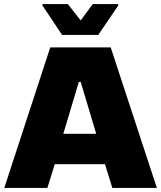

<svg xmlns="http://www.w3.org/2000/svg" viewBox="-20 -920 788 940"><path d="M1 0 226 -688H522L748 0H530L494 -116H248L212 0ZM290 -265H451L375 -519H366ZM284 -749 188 -893V-900H312L375 -820L434 -900H559V-893L461 -749Z"/></svg>

Font: Saira SemiExpanded ExtraBold
Style: Regular
Weight: 800
Width: 6
Designer: Hector Gatti with collaboration of the Omnibus-Type team
Foundry: Omnibus-Type
Version: Version 1.101